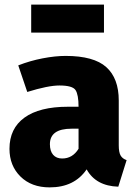

<svg xmlns="http://www.w3.org/2000/svg" viewBox="-20 -793 589 831"><path d="M195 18Q116 18 68.5 -29Q21 -76 21 -149Q21 -237 86 -284Q151 -331 274 -331H320Q320 -383 307 -403Q294 -423 237 -423Q188 -423 98 -395L59 -510Q110 -530 164.5 -540.5Q219 -551 264 -551Q386 -551 440 -502.5Q494 -454 494 -358V-164Q494 -134 502 -120Q510 -106 528 -100L492 15Q395 12 355 -60Q302 18 195 18ZM249 -107Q294 -107 320 -149V-236H290Q196 -236 196 -169Q196 -139 210 -123Q224 -107 249 -107ZM430 -652H115V-773H430Z"/></svg>

Font: Trujillo ExtraBold
Style: Regular
Weight: 800
Designer: Fira Sans original fonts by bBox Type GmbH, Carrois Corporate GbR, & Edenspiekermann AG / Changes by Cristiano Sobral
Foundry: Fira Sans original fonts by bBox Type GmbH, Carrois Corporate GbR, & Edenspiekermann AG / Changes by Cristiano Sobral
Version: Version 4.301;July 28, 2020;FontCreator 13.0.0.2655 64-bit